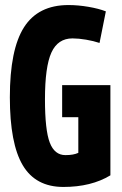

<svg xmlns="http://www.w3.org/2000/svg" viewBox="-20 -730 484 760"><path d="M19 -345Q19 -534 75 -622Q131 -710 251 -710Q289 -710 330 -703Q371 -696 399 -685L374 -560Q350 -568 320.5 -573Q291 -578 267 -578Q209 -578 183.5 -522Q158 -466 158 -337Q158 -215 177 -165.5Q196 -116 239 -116Q271 -116 290 -125V-266H226V-393H417V-36Q341 10 231 10Q121 10 70 -76Q19 -162 19 -345Z"/></svg>

Font: Georama Condensed
Style: Bold
Weight: 700
Width: 3
Designer: Jean-Baptiste Levee
Foundry: Production Type
Version: Version 1.000